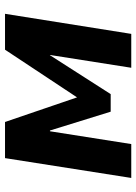

<svg xmlns="http://www.w3.org/2000/svg" viewBox="91 -634 543 765"><g transform="rotate(-90 362.5 -251.5)"><path d="M36 0 115 -503H259L357 -216L547 -503H690L610 0H475L526 -324H525L370 -82H300L225 -324H222L171 0Z"/></g></svg>

Font: Nunito Sans 7pt SemiCondensed ExtraBold
Style: Italic
Weight: 800
Width: 4
Italic angle: -9°
Designer: Vernon Adams
Foundry: Vernon Adams
Version: Version 3.101;gftools[0.9.27]